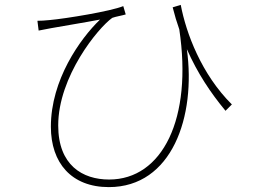

<svg xmlns="http://www.w3.org/2000/svg" viewBox="-20 -732 1040 785"><path d="M928 -305C804 -428 741 -596 719 -712L686 -702C694 -670 703 -640 713 -612C768 -247 644 2 426 2C318 2 218 -56 218 -219C218 -419 381 -618 439 -659C452 -664 482 -669 494 -673L484 -707C433 -686 250 -656 183 -650C165 -648 145 -647 133 -647L138 -607C157 -611 176 -614 190 -617C233 -625 327 -640 389 -652C307 -573 188 -405 188 -214C188 -66 272 33 425 33C683 33 782 -255 744 -531C788 -432 840 -354 902 -279Z"/></svg>

Font: Genne Gothic ExtraLight
Style: Regular
Weight: 250
Designer: Ryoko NISHIZUKA (kana & ideographs); Paul D. Hunt (Latin, Greek & Cyrillic); Wenlong ZHANG (bopomofo); Sandoll Communica
Foundry: Adobe Systems Incorporated
Version: Version 1.004;PS 1.004;hotconv 16.6.51;makeotf.lib2.5.65220